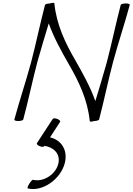

<svg xmlns="http://www.w3.org/2000/svg" viewBox="-20 -834 925 1339"><path d="M671 0C706 -133 733 -267 768 -400C804 -533 849 -667 885 -800C887 -805 875 -810 857 -810C840 -810 824 -805 822 -800C787 -667 760 -533 725 -400C700 -309 672 -219 645 -129C611 -226 556 -325 505 -414C435 -535 374 -662 359 -811C359 -816 345 -815 328 -810C312 -810 296 -805 294 -800C259 -667 232 -533 197 -400C161 -267 116 -133 80 0C78 5 90 10 107 10C125 10 140 5 142 0C178 -133 205 -267 240 -400C265 -491 293 -581 320 -671C354 -574 409 -475 460 -386C530 -265 591 -138 606 11C606 16 620 15 637 10C653 10 668 5 671 0ZM348 -5 237 165C234 170 242 179 256 185C270 191 284 192 288 186L290 183C354 193 400 237 388 301C374 379 285 438 211 420C206 418 194 431 184 448C173 465 169 479 174 480C277 506 406 414 433 299C453 211 407 142 329 124L399 16C403 11 395 2 381 -4C367 -10 352 -10 348 -5Z"/></svg>

Font: Nupuram ExtraLight Oblique
Style: Regular
Weight: 200
Designer: Santhosh Thottingal (santhosh.thottingal@gmail.com)
Foundry: SMC
Version: Version 1.000